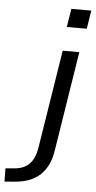

<svg xmlns="http://www.w3.org/2000/svg" viewBox="-176 -740 482 968"><g transform="rotate(5 65.0 -255.5)"><path d="M130 -611 145 -704H246L231 -611ZM-115 193 -116 126 -70 122Q-23 118 4 91Q31 64 40 12L120 -490H204L125 8Q119 52 104 84Q89 116 65.5 138.5Q42 161 9 173.5Q-24 186 -67 189Z"/></g></svg>

Font: Nunito Sans 10pt
Style: Italic
Weight: 400
Italic angle: -9°
Designer: Vernon Adams
Foundry: Vernon Adams
Version: Version 3.101;gftools[0.9.27]